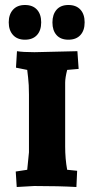

<svg xmlns="http://www.w3.org/2000/svg" viewBox="-20 -745 377 769"><path d="M89 -65 96 -135V-366Q96 -407 92.5 -435Q89 -463 89 -465L44 -474L48 -540Q71 -536 118 -536L290 -540L295 -469L249 -465Q241 -433 241 -414V-158Q241 -109 249 -65L289 -61L286 4Q217 0 117 0L47 4L43 -58ZM32 -706Q49 -725 80 -725Q111 -725 128 -706.5Q145 -688 145 -655.5Q145 -623 128 -604.5Q111 -586 80 -586Q49 -586 32 -605Q15 -624 15 -655.5Q15 -687 32 -706ZM206.5 -706Q223 -725 254 -725Q285 -725 302 -706.5Q319 -688 319 -655.5Q319 -623 302 -604.5Q285 -586 254 -586Q223 -586 206.5 -604.5Q190 -623 190 -655Q190 -687 206.5 -706Z"/></svg>

Font: Andada SC
Style: Bold
Weight: 700
Designer: Carolina Giovagnoli
Foundry: Carolina Giovagnoli
Version: Version 1.003